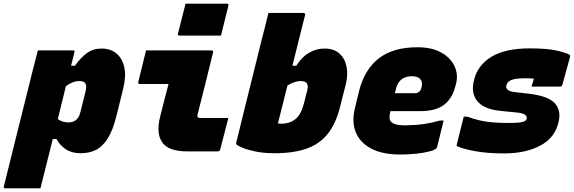

<svg xmlns="http://www.w3.org/2000/svg" viewBox="-89 -820 3109 1040"><path d="M116 -547H306Q318 -547 314 -536Q305 -501 296 -464H317Q349 -509 382.5 -533Q416 -557 461 -557Q509 -557 541 -531Q573 -505 584 -457Q595 -409 579 -343L542 -193Q523 -116 495.5 -71.5Q468 -27 431.5 -8.5Q395 10 348 10Q300 10 267.5 -11.5Q235 -33 217 -67H197Q180 0 163.5 66.5Q147 133 130 200H-60Q-71 200 -68 189Q-42 83 -14.5 -26.5Q13 -136 39.5 -243Q66 -350 90 -446Q98 -475 104 -500Q110 -525 116 -547ZM341 -381Q305 -381 268 -353Q257 -308 246 -264Q235 -220 224 -175Q249 -157 282 -157Q307 -157 323.5 -170.5Q340 -184 347 -215L375 -327Q382 -358 372 -370Q364 -381 341 -381Z M702 -547H1057Q1068 -547 1065 -536Q1044 -451 1023.5 -367Q1003 -283 981 -199Q979 -188 982 -185Q986 -181 994 -181H1148Q1137 -139 1126 -96Q1115 -53 1104 -11Q1101 0 1090 0H925Q824 0 790 -48.5Q756 -97 778 -186Q789 -231 800.5 -276Q812 -321 824 -365H668Q657 -365 660 -376ZM916 -800H1140Q1151 -800 1148 -789L1108 -627H884Q872 -627 875 -638Z M1563 -736Q1547 -672 1529.5 -603Q1512 -534 1495 -464H1516Q1545 -511 1584.5 -534Q1624 -557 1669 -557Q1719 -557 1749 -530.5Q1779 -504 1788 -460Q1797 -416 1784 -363L1753 -241Q1730 -149 1685.5 -94Q1641 -39 1570.5 -14.5Q1500 10 1399 10Q1341 10 1297 1Q1253 -8 1226.5 -19Q1200 -30 1193 -36Q1189 -40 1191 -49Q1215 -147 1237 -236Q1259 -325 1281.5 -415Q1304 -505 1328 -603Q1338 -640 1347 -676.5Q1356 -713 1365 -750H1554Q1567 -750 1563 -736ZM1541 -381Q1507 -381 1468 -357Q1455 -304 1442 -252.5Q1429 -201 1416 -151Q1425 -150 1434 -150Q1482 -150 1512.5 -176Q1543 -202 1557 -259L1575 -329Q1578 -342 1578 -352Q1578 -362 1572 -370Q1563 -381 1541 -381Z M2172 -564Q2250 -564 2301 -535.5Q2352 -507 2373 -461.5Q2394 -416 2381 -365L2377 -351Q2360 -285 2315 -251.5Q2270 -218 2188 -218H2026L2025 -215Q2021 -199 2021 -185Q2021 -171 2028 -162Q2045 -141 2105 -141Q2164 -142 2206 -148Q2248 -154 2294 -167H2314Q2305 -132 2296.5 -96Q2288 -60 2279 -25Q2278 -20 2274 -16Q2265 -7 2236 0.5Q2207 8 2166 12.5Q2125 17 2078 17Q1983 17 1922 -15Q1861 -47 1838 -104Q1815 -161 1834 -236L1856 -327Q1885 -443 1962.5 -503.5Q2040 -564 2172 -564ZM2142 -407Q2073 -407 2056 -340L2050 -315H2157Q2171 -315 2180.5 -322Q2190 -329 2194 -346Q2202 -374 2188 -391Q2174 -407 2142 -407Z M2780 -558Q2880 -558 2933.5 -544.5Q2987 -531 2996 -523Q3002 -519 2999 -513L2958 -363Q2955 -351 2943 -351H2790L2796 -370Q2798 -377 2800 -383Q2802 -389 2803 -394Q2793 -395 2782.5 -395.5Q2772 -396 2756 -396Q2704 -396 2681.5 -387Q2659 -378 2654 -358Q2646 -327 2700 -321L2779 -312Q2883 -299 2917.5 -259.5Q2952 -220 2936 -157Q2917 -74 2838 -31.5Q2759 11 2641 11Q2553 11 2488.5 -0.5Q2424 -12 2389 -27Q2383 -29 2385 -36Q2395 -75 2404 -113Q2413 -151 2423 -188H2443Q2475 -176 2506.5 -168.5Q2538 -161 2576 -157.5Q2614 -154 2665 -154Q2721 -154 2741 -159.5Q2761 -165 2764 -176Q2767 -190 2754 -199Q2741 -208 2706 -211L2626 -219Q2534 -227 2497 -271.5Q2460 -316 2479 -388Q2499 -468 2574 -513Q2649 -558 2780 -558Z"/></svg>

Font: Recursive Mn Lnr St Blk
Style: Italic
Weight: 900
Italic angle: -15°
Monospace: yes
Version: Version 1.079;hotconv 1.0.112;makeotfexe 2.5.65598; ttfautoh